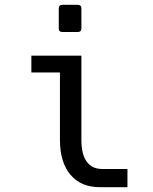

<svg xmlns="http://www.w3.org/2000/svg" viewBox="-20 -780 642 804"><path d="M241.7 -646Q226.1 -646 226.1 -660.6V-745.1Q226.1 -759.8 241.7 -759.8H305.2Q320.8 -759.8 320.8 -745.1V-660.6Q320.8 -646 305.2 -646ZM320.8 -194.3Q320.8 -133.3 343.3 -103Q355 -86.9 371.3 -79.6Q387.7 -72.3 408.7 -72.3H513.7V3.9H399.9Q360.8 3.9 329.8 -8.3Q298.8 -20.5 275.4 -47.9Q231 -99.6 231 -194.3V-476.6H111.3V-546.9H320.8Z"/></svg>

Font: Hack
Style: Regular
Weight: 400
Monospace: yes
Designer: Christopher Simpkins
Foundry: Christopher Simpkins
Version: Version 2.019; ttfautohint (v1.4.1) -l 4 -r 80 -G 350 -x 0 -